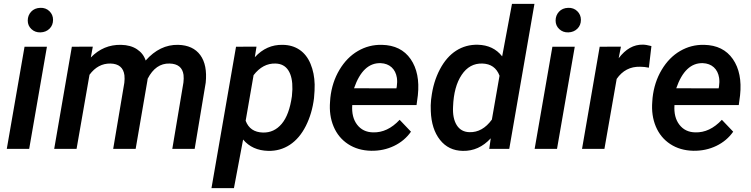

<svg xmlns="http://www.w3.org/2000/svg" viewBox="-20 -770 3884 993"><path d="M130.9 0H15.1L106.9 -528.3H222.7ZM123.5 -663.6Q123.5 -690.4 141.1 -709.5Q158.7 -728.5 188.5 -729.5Q216.8 -730.5 235.6 -712.2Q254.4 -693.8 254.4 -667.5Q254.4 -639.6 236.1 -621.6Q217.8 -603.5 189.5 -602.5Q161.6 -601.6 142.6 -619.4Q123.5 -637.2 123.5 -663.6Z M460 -528.8 449.7 -472.7Q515.1 -540 606 -538.1Q655.8 -537.1 688.7 -515.1Q721.7 -493.2 733.4 -457Q806.6 -540 901.4 -538.1Q978.5 -536.1 1015.9 -485.1Q1053.2 -434.1 1043.9 -342.3L986.8 0H871.1L928.7 -343.3Q931.2 -364.7 929.2 -382.8Q921.4 -439.9 856.9 -441.4Q785.2 -443.4 743.7 -362.8L742.2 -352.1L681.6 0H565.4L623 -341.8Q625.5 -362.8 623.5 -380.9Q615.7 -439.9 551.3 -441.4Q486.3 -442.4 442.9 -383.3L376 0H260.3L351.6 -528.3Z M1604 -262.2Q1594.2 -183.1 1561.8 -118.7Q1529.3 -54.2 1479.2 -21.2Q1429.2 11.7 1367.2 10.3Q1284.7 8.3 1237.3 -48.3L1189.9 203.1H1073.7L1200.7 -528.3L1306.6 -528.8L1297.9 -474.1Q1358.4 -540 1441.9 -538.1Q1492.2 -537.6 1529.3 -512.5Q1566.4 -487.3 1586.2 -439.5Q1606 -391.6 1607.4 -333Q1607.9 -303.2 1604 -262.2ZM1489.7 -272.5 1492.2 -308.1Q1493.7 -371.1 1471.4 -405.8Q1449.2 -440.4 1404.8 -441.4Q1339.4 -443.4 1291.5 -381.3L1250.5 -145.5Q1272.5 -86.4 1339.8 -84.5Q1397.5 -83 1436.8 -129.4Q1476.1 -175.8 1489.7 -272.5Z M1899.4 9.8Q1830.6 8.3 1780 -24.9Q1729.5 -58.1 1705.3 -115.7Q1681.2 -173.3 1687 -244.1L1688.5 -264.2Q1697.3 -344.7 1735.6 -408.9Q1773.9 -473.1 1831.1 -506.3Q1888.2 -539.6 1955.1 -538.1Q2054.2 -536.1 2103.8 -464.4Q2153.3 -392.6 2141.1 -277.3L2134.3 -226.6H1801.8Q1797.4 -163.6 1827.1 -125Q1856.9 -86.4 1909.2 -85.4Q1983.9 -83 2046.9 -150.4L2105.5 -88.9Q2072.3 -41.5 2018.1 -15.4Q1963.9 10.7 1899.4 9.8ZM1948.7 -443.4Q1856.9 -446.3 1811 -313.5L2030.3 -313L2032.2 -323.2Q2035.6 -345.7 2032.7 -367.2Q2027.3 -401.9 2005.4 -421.9Q1983.4 -441.9 1948.7 -443.4Z M2210.9 -264.6Q2220.7 -346.2 2254.9 -411.1Q2289.1 -476.1 2339.4 -508.1Q2389.6 -540 2451.2 -538.6Q2531.7 -536.6 2577.1 -478.5L2627.9 -750H2744.1L2613.8 0H2510.3L2518.1 -54.7Q2456.5 12.2 2373.5 10.3Q2299.8 9.3 2255.6 -46.6Q2211.4 -102.5 2208 -195.3Q2206.5 -225.6 2209.5 -254.4ZM2323.2 -219.2Q2319.8 -158.7 2342 -123Q2364.3 -87.4 2408.2 -86.4Q2475.1 -84.5 2523.9 -151.4L2563.5 -378.4Q2540.5 -439.5 2474.6 -441.4Q2408.2 -443.4 2367.7 -382.8Q2327.1 -322.3 2323.2 -219.2Z M2860.8 0H2745.1L2836.9 -528.3H2952.6ZM2853.5 -663.6Q2853.5 -690.4 2871.1 -709.5Q2888.7 -728.5 2918.5 -729.5Q2946.8 -730.5 2965.6 -712.2Q2984.4 -693.8 2984.4 -667.5Q2984.4 -639.6 2966.1 -621.6Q2947.8 -603.5 2919.4 -602.5Q2891.6 -601.6 2872.6 -619.4Q2853.5 -637.2 2853.5 -663.6Z M3335.9 -419.9Q3313.5 -424.8 3290.5 -424.8Q3214.4 -426.8 3169.4 -361.8L3106 0H2990.2L3081.5 -528.3L3191.4 -528.8L3179.7 -468.8Q3233.9 -540.5 3304.7 -539.1Q3320.8 -539.1 3349.1 -531.7Z M3565.9 9.8Q3497.1 8.3 3446.5 -24.9Q3396 -58.1 3371.8 -115.7Q3347.7 -173.3 3353.5 -244.1L3355 -264.2Q3363.8 -344.7 3402.1 -408.9Q3440.4 -473.1 3497.6 -506.3Q3554.7 -539.6 3621.6 -538.1Q3720.7 -536.1 3770.3 -464.4Q3819.8 -392.6 3807.6 -277.3L3800.8 -226.6H3468.3Q3463.9 -163.6 3493.7 -125Q3523.4 -86.4 3575.7 -85.4Q3650.4 -83 3713.4 -150.4L3772 -88.9Q3738.8 -41.5 3684.6 -15.4Q3630.4 10.7 3565.9 9.8ZM3615.2 -443.4Q3523.4 -446.3 3477.5 -313.5L3696.8 -313L3698.7 -323.2Q3702.1 -345.7 3699.2 -367.2Q3693.8 -401.9 3671.9 -421.9Q3649.9 -441.9 3615.2 -443.4Z"/></svg>

Font: TypoPRO Roboto
Style: Italic
Weight: 500
Italic angle: -12°
Designer: Google
Version: Version 2.136; 2016